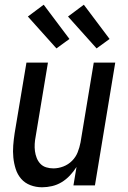

<svg xmlns="http://www.w3.org/2000/svg" viewBox="-20 -785 540 813"><path d="M158 8Q132 8 108.5 -1Q85 -10 69.5 -28Q54 -46 46.5 -69.5Q39 -93 36.5 -118Q34 -143 36 -169Q38 -195 42 -221L92 -520H183L131 -207Q128 -192 127 -176Q126 -160 128 -145Q130 -130 135.5 -116Q141 -102 151 -91.5Q161 -81 175.5 -76.5Q190 -72 206 -72Q227 -72 248 -80Q269 -88 285 -104Q301 -120 309 -140.5Q317 -161 321 -182L377 -520H468L382 0H291L304 -78Q292 -59 276 -42Q260 -25 241 -13.5Q222 -2 200.5 3Q179 8 158 8ZM389 -580 268 -715 335 -765 444 -620ZM219 -580 98 -715 165 -765 274 -620Z"/></svg>

Font: Iosevka SS04 Medium Oblique
Style: Regular
Weight: 500
Italic angle: -9°
Monospace: yes
Designer: Belleve Invis
Foundry: Belleve Invis
Version: Version 19.0.0; ttfautohint (v1.8.4)